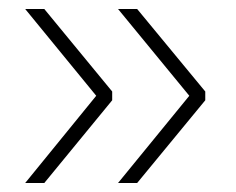

<svg xmlns="http://www.w3.org/2000/svg" viewBox="-20 -456 524 427"><path d="M194 -243 36 -436H78.5L229.5 -252.5V-233L78.5 -49H36ZM401 -243 242.5 -436H285L436.5 -252.5V-233L285 -49H242.5Z"/></svg>

Font: Anek Tamil ExtraLight
Style: Regular
Weight: 250
Version: Version 1.003